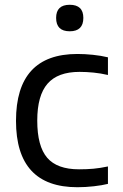

<svg xmlns="http://www.w3.org/2000/svg" viewBox="-20 -775 515 804"><path d="M215 -700Q215 -755 272 -755Q329 -755 329 -700Q329 -644 272 -644Q215 -644 215 -700ZM304 9Q47 9 47 -269Q47 -549 304 -549Q335 -549 369 -545.5Q403 -542 432 -535V-461Q402 -468 372 -471Q342 -474 313 -474Q222 -474 179 -424.5Q136 -375 136 -270Q136 -163 177.5 -114.5Q219 -66 311 -66Q344 -66 371.5 -68.5Q399 -71 432 -78V-5Q408 1 373 5Q338 9 304 9Z"/></svg>

Font: EncodeSans
Style: Regular
Weight: 400
Designer: Pablo Impallari, Andres Torresi
Foundry: Pablo Impallari, Andres Torresi
Version: Version 1.000; ttfautohint (v1.4.1)